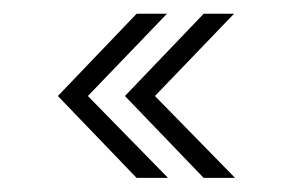

<svg xmlns="http://www.w3.org/2000/svg" viewBox="-20 -404 414 272"><path d="M268.5 -152 157 -268 268.5 -384.5H311.5L199.5 -268L313 -152ZM173.5 -152 62 -268 173.5 -384.5H216.5L104.5 -268L218 -152Z"/></svg>

Font: Imbue 10pt ExtraBold
Style: Regular
Weight: 800
Designer: Tyler Finck
Foundry: Etcetera Type Company
Version: Version 1.102; ttfautohint (v1.8.3)